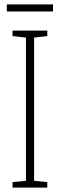

<svg xmlns="http://www.w3.org/2000/svg" viewBox="-20 -853 272 873"><path d="M221 -833H11V-801H221ZM195 0V-25L135 -31V-682L195 -689V-714H37V-689L98 -682V-31L37 -25V0Z"/></svg>

Font: Noto Sans ExtraCondensed ExtraLight
Style: Regular
Weight: 200
Width: 2
Designer: Monotype Design Team
Foundry: Monotype Imaging Inc.
Version: Version 2.013